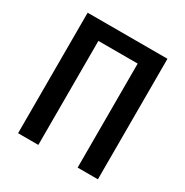

<svg xmlns="http://www.w3.org/2000/svg" viewBox="-160 -821 919 952"><g transform="rotate(30 300.0 -345.0)"><path d="M412.5 0V-595.5H187.5V0H71.5V-690H528.5V0Z"/></g></svg>

Font: Fira Code Light Medium
Style: Regular
Weight: 500
Monospace: yes
Version: Version 5.002